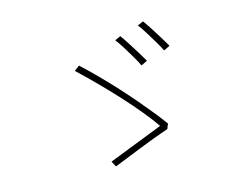

<svg xmlns="http://www.w3.org/2000/svg" viewBox="-91 -867 1182 933"><g transform="rotate(-15 500.0 -400.5)"><path d="M569 -683Q581 -667 598.5 -639.5Q616 -612 634 -583Q652 -554 663 -534L632 -519Q622 -540 605 -569Q588 -598 570.5 -626Q553 -654 540 -670ZM694 -724Q706 -708 723.5 -681Q741 -654 758.5 -625.5Q776 -597 788 -576L757 -561Q746 -583 729 -611.5Q712 -640 695 -667.5Q678 -695 665 -711ZM673 -188Q643 -178 603 -163Q563 -148 521.5 -131.5Q480 -115 444 -100.5Q408 -86 385 -77L370 -105Q394 -114 431.5 -129Q469 -144 510.5 -160Q552 -176 587.5 -190Q623 -204 643 -212Q619 -247 581 -293.5Q543 -340 497 -390Q451 -440 403 -488.5Q355 -537 312 -577L338 -597Q378 -560 418.5 -519Q459 -478 497.5 -436Q536 -394 570.5 -353.5Q605 -313 634 -277Q663 -241 683 -213Z"/></g></svg>

Font: Noto Sans TC Thin
Style: Regular
Weight: 100
Designer: Ryoko NISHIZUKA 西塚涼子 (kana, bopomofo & ideographs); Paul D. Hunt (Latin, Greek & Cyrillic); Sandoll Communications 산돌커뮤니
Foundry: Adobe
Version: Version 2.004-H2;hotconv 1.0.118;makeotfexe 2.5.65603